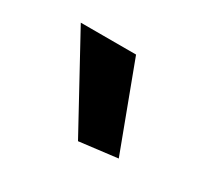

<svg xmlns="http://www.w3.org/2000/svg" viewBox="-58 -889 386 358"><g transform="rotate(30 135.5 -710.0)"><path d="M136 -613 30 -807H149L218 -623Z"/></g></svg>

Font: EncodeSans
Style: Medium
Weight: 500
Designer: Pablo Impallari, Andres Torresi
Foundry: Pablo Impallari, Andres Torresi
Version: Version 1.000; ttfautohint (v1.4.1)